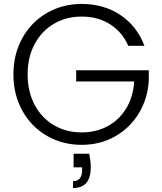

<svg xmlns="http://www.w3.org/2000/svg" viewBox="-20 -727 822 973"><path d="M630 -495Q600 -564 538.5 -603.5Q477 -643 394 -643Q316 -643 254 -607Q192 -571 156 -504.5Q120 -438 120 -350Q120 -262 156 -195Q192 -128 254 -92Q316 -56 394 -56Q467 -56 525.5 -87.5Q584 -119 619.5 -177.5Q655 -236 660 -314H366V-371H734V-320Q729 -228 684 -153.5Q639 -79 563.5 -36Q488 7 394 7Q297 7 218 -38.5Q139 -84 93.5 -165.5Q48 -247 48 -350Q48 -453 93.5 -534.5Q139 -616 218 -661.5Q297 -707 394 -707Q506 -707 590 -651Q674 -595 712 -495ZM432 52Q440 90 440 119Q440 175 417 200.5Q394 226 350 226V191Q396 191 396 135V121H353V52Z"/></svg>

Font: A Bank Premium Light
Style: Regular
Weight: 300
Designer: Ninad Kale (Devanagari), Jonny Pinhorn (Latin), Htun Naung (Myanmar)
Foundry: Indian Type Foundry
Version: 4.004